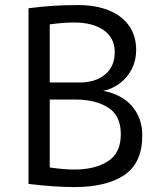

<svg xmlns="http://www.w3.org/2000/svg" viewBox="-20 -742 644 769"><path d="M549.8 -199.2Q549.8 -89.4 478 -41Q406.2 7.3 278.8 7.3Q198.7 7.3 94.2 -5.4V-709Q147 -715.8 194.1 -718.8Q241.2 -721.7 293 -721.7Q363.3 -721.7 415.5 -700.7Q467.8 -679.7 496.6 -639.2Q525.4 -598.6 525.4 -541.5Q525.4 -500 507.8 -465.6Q490.2 -431.2 460.2 -408.4Q430.2 -385.7 393.1 -377.9Q435.5 -371.1 471.2 -348.9Q506.8 -326.7 528.3 -288.6Q549.8 -250.5 549.8 -199.2ZM276.9 -651.9Q235.8 -651.9 179.2 -644.5V-411.6H297.4Q362.8 -411.6 401.1 -443.8Q439.5 -476.1 439.5 -533.7Q439.5 -589.8 395.8 -620.8Q352.1 -651.9 276.9 -651.9ZM463.9 -204.6Q463.9 -278.8 413.3 -311Q362.8 -343.3 281.7 -343.3H179.2V-71.3Q234.9 -63 278.3 -63Q360.4 -63 412.1 -95.9Q463.9 -128.9 463.9 -204.6Z"/></svg>

Font: Lycee Sans
Style: Regular
Weight: 400
Designer: Justin Alvin
Foundry: Alkove Design
Version: Version 1.030